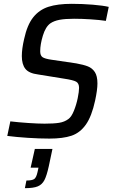

<svg xmlns="http://www.w3.org/2000/svg" viewBox="-20 -716 588 1003"><path d="M18 -6 34 -82Q76 -77 127.5 -73.5Q179 -70 213 -70Q261 -70 289 -74.5Q317 -79 337 -94Q353 -105 366 -137Q379 -169 386 -203.5Q393 -238 393 -257Q393 -281 377.5 -289.5Q362 -298 315 -305L179 -327Q131 -333 112.5 -356.5Q94 -380 94 -423Q94 -461 106 -512Q122 -586 153.5 -625.5Q185 -665 233 -680.5Q281 -696 355 -696Q410 -696 464.5 -691.5Q519 -687 548 -680L533 -607Q500 -612 453.5 -615Q407 -618 367 -618Q320 -618 291 -612.5Q262 -607 243 -594Q218 -576 204 -530Q190 -484 190 -448Q190 -426 202 -417.5Q214 -409 249 -404L378 -385Q417 -378 439.5 -369Q462 -360 475.5 -339.5Q489 -319 489 -280Q489 -247 477 -191Q459 -108 428.5 -65Q398 -22 353.5 -7Q309 8 238 8Q186 8 125 4Q64 0 18 -6ZM176 183 181 160H140L162 62H254L235 152Q224 202 212 225Q200 248 177.5 257.5Q155 267 110 267L118 227Q148 227 159 219Q170 211 176 183Z"/></svg>

Font: Saira Semi Condensed
Style: Italic
Weight: 400
Width: 4
Italic angle: -12°
Designer: Hector Gatti with collaboration of the Omnibus-Type team
Foundry: Omnibus-Type
Version: Version 1.001; ttfautohint (v1.8)